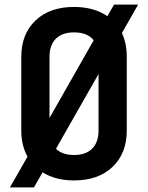

<svg xmlns="http://www.w3.org/2000/svg" viewBox="-20 -770 640 830"><path d="M23 40 99 -93Q72 -141 72 -206V-524Q72 -623 133.5 -681.5Q195 -740 300 -740Q386 -740 444 -700L473 -750H577L507 -627Q528 -582 528 -525V-206Q528 -107 466.5 -48.5Q405 10 300 10Q220 10 164 -25L127 40ZM194 -524V-260L385 -596Q358 -630 300 -630Q249 -630 221.5 -602.5Q194 -575 194 -524ZM300 -100Q351 -100 378.5 -127.5Q406 -155 406 -206V-450L222 -127Q249 -100 300 -100Z"/></svg>

Font: JetBrains Mono NL
Style: Bold
Weight: 700
Monospace: yes
Designer: Philipp Nurullin, Konstantin Bulenkov
Foundry: JetBrains
Version: Version 2.305; ttfautohint (v1.8.4.7-5d5b)